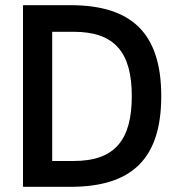

<svg xmlns="http://www.w3.org/2000/svg" viewBox="-20 -723 687 743"><path d="M252 -703H69V0H252C489 0 604 -107 604 -351C604 -598 486 -703 252 -703ZM182 -600H265C425 -600 490 -519 490 -351C490 -182 425 -100 265 -100H182Z"/></svg>

Font: Mint Spirit
Style: Bold
Weight: 700
Designer: HARENDAL Hirwen
Foundry: Arkandis Digital Foundry.
Version: Version 1.004;FFEdit